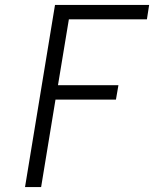

<svg xmlns="http://www.w3.org/2000/svg" viewBox="-20 -755 640 775"><path d="M81 0 202 -735H582L573 -677H258L214 -411H458L448 -353H204L146 0Z"/></svg>

Font: Iosevka SS04 Light Extended
Style: Italic
Weight: 300
Width: 7
Italic angle: -9°
Monospace: yes
Designer: Belleve Invis
Foundry: Belleve Invis
Version: Version 19.0.0; ttfautohint (v1.8.4)